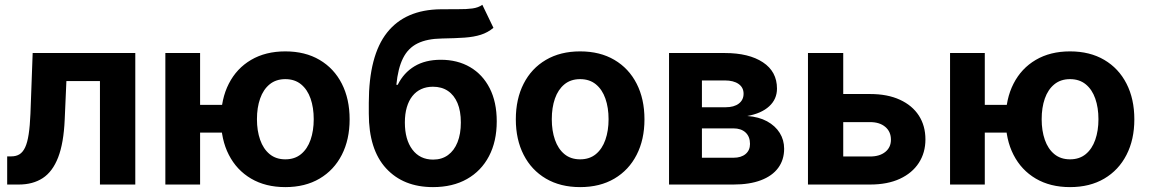

<svg xmlns="http://www.w3.org/2000/svg" viewBox="-20 -766 4769 797"><path d="M9.8 0V-116.9H27.2Q46.9 -116.9 60.9 -125.5Q74.9 -134.2 84.4 -154.3Q93.8 -174.4 99 -208.7Q104.3 -243.1 106.4 -294.3L115.6 -545.9H541.6V0H394.9V-429.5H255.6L248.6 -269.8Q244.4 -171.8 221.3 -112.5Q198.2 -53.2 157.3 -26.6Q116.4 0 58.3 0Z M666.4 0V-545.9H810.6V0ZM770.2 -215.7V-330.8H942V-215.7ZM1164.4 10.7Q1082.3 10.7 1022.3 -24.6Q962.3 -59.9 929.9 -123.3Q897.4 -186.6 897.4 -270.6Q897.4 -355.2 929.9 -418.7Q962.3 -482.2 1022.3 -517.4Q1082.3 -552.7 1164.4 -552.7Q1246.8 -552.7 1306.6 -517.4Q1366.5 -482.2 1398.9 -418.7Q1431.3 -355.2 1431.3 -270.6Q1431.3 -186.6 1398.9 -123.3Q1366.5 -59.9 1306.6 -24.6Q1246.8 10.7 1164.4 10.7ZM1164.4 -104.6Q1203.5 -104.6 1229.8 -126.3Q1256.1 -148.1 1269.2 -185.8Q1282.3 -223.5 1282.3 -271.1Q1282.3 -319.2 1269.2 -356.8Q1256.1 -394.3 1229.8 -415.9Q1203.5 -437.5 1164.4 -437.5Q1125.5 -437.5 1099.2 -415.9Q1072.9 -394.3 1059.8 -356.9Q1046.6 -319.5 1046.6 -271.1Q1046.6 -223.5 1059.8 -185.8Q1072.9 -148.1 1099.2 -126.3Q1125.5 -104.6 1164.4 -104.6Z M1982.2 -746.1 2028.3 -650.5Q2005 -631 1976.1 -621.8Q1947.3 -612.6 1908.4 -609.8Q1869.5 -607.1 1814.8 -606.2Q1752.6 -605.3 1713.1 -585.7Q1673.7 -566.2 1652.8 -524.1Q1631.9 -482.1 1625.3 -414H1631Q1655.5 -463.7 1700.4 -490.8Q1745.3 -517.9 1809.8 -517.9Q1879.3 -517.9 1931.5 -487.3Q1983.7 -456.7 2012.8 -399.6Q2042 -342.4 2042 -262.2Q2042 -178.9 2009.7 -117.5Q1977.5 -56.2 1918.3 -22.8Q1859.2 10.7 1777.3 10.7Q1654.3 10.7 1582.6 -67.3Q1510.9 -145.3 1510.9 -294.3V-339.4Q1511.2 -535.2 1586.6 -630.6Q1662 -726 1809.6 -727.5Q1850.1 -728.2 1883.1 -727.9Q1916 -727.5 1941 -730.9Q1965.9 -734.3 1982.2 -746.1ZM1778 -103.5Q1814 -103.5 1839.7 -122.3Q1865.4 -141 1879.2 -175.6Q1893 -210.1 1893 -257.5Q1893 -305 1879.1 -338.1Q1865.1 -371.2 1839.3 -388.6Q1813.5 -406 1777.1 -406Q1750.2 -406 1728.6 -396.1Q1707.1 -386.3 1691.9 -367.2Q1676.8 -348.2 1668.7 -320.6Q1660.6 -293 1660.6 -257.5Q1660.6 -186.6 1691.8 -145.1Q1723 -103.5 1778 -103.5Z M2388.2 10.7Q2306.1 10.7 2246.1 -24.6Q2186.1 -59.9 2153.7 -123.3Q2121.2 -186.6 2121.2 -270.6Q2121.2 -355.2 2153.7 -418.7Q2186.1 -482.2 2246.1 -517.4Q2306.1 -552.7 2388.2 -552.7Q2470.6 -552.7 2530.4 -517.4Q2590.3 -482.2 2622.7 -418.7Q2655.2 -355.2 2655.2 -270.6Q2655.2 -186.6 2622.7 -123.3Q2590.3 -59.9 2530.4 -24.6Q2470.6 10.7 2388.2 10.7ZM2388.2 -104.6Q2427.3 -104.6 2453.6 -126.3Q2479.9 -148.1 2493 -185.8Q2506.2 -223.5 2506.2 -271.1Q2506.2 -319.2 2493 -356.8Q2479.9 -394.3 2453.6 -415.9Q2427.3 -437.5 2388.2 -437.5Q2349.1 -437.5 2322.9 -415.9Q2296.7 -394.3 2283.6 -356.9Q2270.5 -319.5 2270.5 -271.1Q2270.5 -223.5 2283.6 -185.8Q2296.7 -148.1 2322.9 -126.3Q2349.1 -104.6 2388.2 -104.6Z M2757.2 0V-545.9H2988.5Q3088.7 -545.9 3147 -507.3Q3205.3 -468.7 3205.3 -398.3Q3205.3 -354.4 3172.9 -324.7Q3140.6 -295 3082 -284.5Q3129.8 -281.1 3164 -262.5Q3198.2 -243.8 3216.6 -214.4Q3235 -185 3235 -148.6Q3235 -102.6 3210.4 -69.2Q3185.8 -35.7 3138.7 -17.9Q3091.7 0 3024.5 0ZM2893.7 -111.2H3024.5Q3056.6 -111.2 3075 -126.7Q3093.3 -142.1 3093.3 -168.5Q3093.3 -198.7 3075 -215.9Q3056.6 -233.1 3024.5 -233.1H2893.7ZM2893.7 -320.8H2991.9Q3027 -320.8 3046.8 -336Q3066.6 -351.1 3066.6 -377Q3066.6 -402.9 3045.8 -417.5Q3025 -432.1 2988.5 -432.1H2893.7Z M3429.2 -375.7H3592Q3664.1 -375.7 3715.5 -352Q3766.9 -328.4 3794.2 -286.2Q3821.5 -243.9 3821.5 -187.3Q3821.5 -132.2 3794.1 -89.9Q3766.7 -47.6 3715.4 -23.8Q3664.1 0 3592 0H3333.9V-545.9H3480.3V-116.4H3592Q3631.4 -116.4 3654.8 -135.3Q3678.3 -154.2 3678.3 -186Q3678.3 -219.6 3654.8 -239.3Q3631.4 -259.1 3592 -259.1H3429.2Z M3923.7 0V-545.9H4067.9V0ZM4027.5 -215.7V-330.8H4199.3V-215.7ZM4421.7 10.7Q4339.6 10.7 4279.6 -24.6Q4219.6 -59.9 4187.2 -123.3Q4154.7 -186.6 4154.7 -270.6Q4154.7 -355.2 4187.2 -418.7Q4219.6 -482.2 4279.6 -517.4Q4339.6 -552.7 4421.7 -552.7Q4504.1 -552.7 4563.9 -517.4Q4623.8 -482.2 4656.2 -418.7Q4688.7 -355.2 4688.7 -270.6Q4688.7 -186.6 4656.2 -123.3Q4623.8 -59.9 4563.9 -24.6Q4504.1 10.7 4421.7 10.7ZM4421.7 -104.6Q4460.8 -104.6 4487.1 -126.3Q4513.4 -148.1 4526.5 -185.8Q4539.7 -223.5 4539.7 -271.1Q4539.7 -319.2 4526.5 -356.8Q4513.4 -394.3 4487.1 -415.9Q4460.8 -437.5 4421.7 -437.5Q4382.8 -437.5 4356.5 -415.9Q4330.2 -394.3 4317.1 -356.9Q4304 -319.5 4304 -271.1Q4304 -223.5 4317.1 -185.8Q4330.2 -148.1 4356.5 -126.3Q4382.8 -104.6 4421.7 -104.6Z"/></svg>

Font: Inter Variable LoSnoCo
Style: Regular
Weight: 400
Designer: Rasmus Andersson
Foundry: rsms
Version: Version 4.000;git-a52131595; featfreeze: case,dlig,ss01,ss02